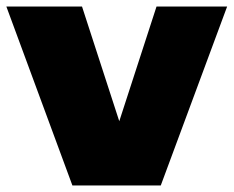

<svg xmlns="http://www.w3.org/2000/svg" viewBox="-26 -570 718 590"><path d="M455 -550H672L468 0H196.5L-6.5 -550H226L340.5 -197.5Z"/></svg>

Font: Encode Sans Semi Expanded Black
Style: Regular
Weight: 900
Width: 6
Designer: Multiple Designers
Foundry: Impallari Type
Version: Version 2.000